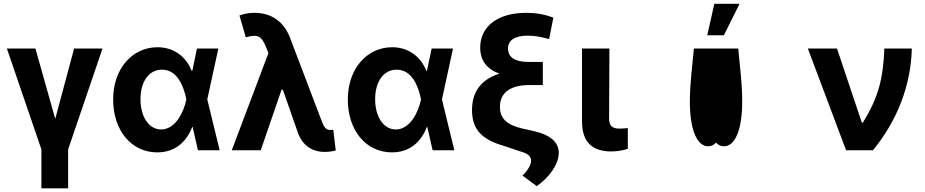

<svg xmlns="http://www.w3.org/2000/svg" viewBox="-20 -806 4964 1030"><path d="M17 -545.5 202.1 -4.6V204.5H345.5V-4.6L529.8 -545.5H377.5L276.3 -168.3L170.1 -545.5Z M822.1 11.4C920.8 12.1 981.2 -46.9 1010.7 -124.3H1013.5L1041.9 0H1158.4L1092 -272.7L1151.3 -545.5H1036.6L1011.4 -424.7H1008.9C978.3 -502.5 912.6 -552.6 824.6 -552.6C690.7 -552.6 587 -438.6 587 -272.7C587 -105.8 684.7 10.7 822.1 11.4ZM979.8 -272.7 979.4 -271.3C965.2 -202.8 920.5 -111.5 844.5 -111.5C778.4 -111.5 733.7 -180 733.7 -273.8C733.7 -366.1 777 -432.2 849.1 -432.2C930 -432.2 965.2 -345.9 979.4 -274.1Z M1720.9 8.9C1741.5 9.2 1767.4 5.7 1781.2 1.1L1767.8 -110.1C1763.8 -109.7 1757.8 -108.7 1752.5 -108.7C1726.6 -108.7 1717.7 -124.6 1702.1 -166.2L1535.5 -604.4C1502.5 -690.3 1435.7 -737.2 1345.2 -737.2C1314.6 -737.2 1289.1 -731.9 1264.6 -723L1298.7 -605.8C1362.6 -623.9 1382.8 -613.6 1407.3 -553.3L1420.1 -521.3L1223.4 0H1378.9L1490.4 -324.6H1497.5L1579.9 -89.1C1605.1 -24.9 1655.2 8.9 1720.9 8.9Z M2081 11.4C2179.7 12.1 2240.1 -46.9 2269.5 -124.3H2272.4L2300.8 0H2417.3L2350.9 -272.7L2410.2 -545.5H2295.5L2270.2 -424.7H2267.8C2237.2 -502.5 2171.5 -552.6 2083.5 -552.6C1949.6 -552.6 1845.9 -438.6 1845.9 -272.7C1845.9 -105.8 1943.5 10.7 2081 11.4ZM2238.6 -272.7 2238.3 -271.3C2224.1 -202.8 2179.3 -111.5 2103.3 -111.5C2037.3 -111.5 1992.5 -180 1992.5 -273.8C1992.5 -366.1 2035.9 -432.2 2108 -432.2C2188.9 -432.2 2224.1 -345.9 2238.3 -274.1Z M2948.5 -711.3C2902.3 -729 2854.4 -737.2 2802.9 -737.2C2652 -737.2 2556.1 -665.5 2556.1 -551.1C2556.1 -482.2 2590.6 -435.7 2659.1 -410.9C2562.1 -380 2512.1 -314.6 2512.1 -215.9C2512.1 -113.3 2562.9 -57.2 2685.4 -22.7L2774.9 7.5C2811.8 17 2829.2 33.4 2829.2 56.1C2829.2 75.3 2815.3 104.4 2783 136L2859.4 192.5C2926.5 145.6 2976.2 76.7 2977.6 16.3C2978 -40.8 2937.5 -81.7 2839.8 -103.7L2782 -116.5C2697.8 -135.7 2661.9 -171.9 2661.9 -232.2C2661.9 -309.3 2718 -349.8 2820.7 -349.8H2892V-473.7H2816.4C2743.6 -473.7 2705.3 -497.2 2705.3 -546.2C2705.3 -590.6 2742.9 -614.7 2811.4 -614.7C2846.6 -614.7 2878.9 -609.4 2925.8 -596.2Z M3102.3 -545.5V-152.7C3103 -39.1 3162.6 6.4 3258.2 6.4C3291.9 6.4 3323.2 0.7 3348 -7.8V-119C3337 -117.9 3323.9 -116.1 3305 -116.1C3267.8 -116.1 3247.9 -127.1 3247.5 -170.8L3249.3 -545.5Z M3702.4 -545.5C3693.9 -448.5 3681.5 -364 3680.8 -267.8C3679.7 -103 3722.3 -21.3 3778.4 -21.3C3795.5 -21.3 3809.7 -28.1 3821.4 -40.8C3833.1 -28.1 3847.3 -21.3 3864.3 -21.3C3920.5 -21.3 3962.7 -103 3961.6 -267.8C3961.3 -364 3948.9 -448.5 3940.3 -545.5ZM3774.1 -616.8H3863.3L3947.4 -785.5H3812.1Z M4518.8 0H4663C4795.1 -160.2 4867.5 -353 4871.4 -545.5H4724.4C4717 -386.4 4695.7 -289.4 4609 -148.4H4603.3L4470.2 -545.5H4313.9Z"/></svg>

Font: Karasuma Gothic
Style: Bold
Weight: 700
Designer: Rasmus Andersson / Ryoko Nishizuka
Foundry: Genbu
Version: Version 1.00